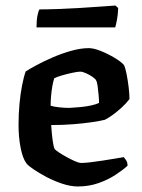

<svg xmlns="http://www.w3.org/2000/svg" viewBox="-20 -674 514 694"><path d="M262 0Q235 0 205 -10Q175 -20 147.5 -34.5Q120 -49 100.5 -62.5Q81 -76 76 -83Q62 -101 54.5 -140Q47 -179 47 -222Q47 -262 50.5 -299Q54 -336 60 -366.5Q66 -397 73 -416Q87 -425 113 -439Q139 -453 171.5 -467Q204 -481 238 -490.5Q272 -500 301 -500Q319 -500 345 -489.5Q371 -479 395 -464.5Q419 -450 428 -439Q433 -429 437.5 -406.5Q442 -384 445 -359Q448 -334 448 -316Q436 -300 419.5 -285Q403 -270 387 -258.5Q371 -247 359 -241Q343 -237 313 -232.5Q283 -228 245 -225Q207 -222 165 -222Q167 -190 170.5 -165Q174 -140 178 -135Q181 -131 193 -123Q205 -115 220.5 -106.5Q236 -98 250.5 -91.5Q265 -85 274 -85Q287 -85 307.5 -87.5Q328 -90 351 -93.5Q374 -97 394.5 -100.5Q415 -104 427 -106Q431 -102 436 -94.5Q441 -87 441 -75Q425 -60 397.5 -42Q370 -24 335.5 -12Q301 0 262 0ZM231 -284Q250 -285 271 -287Q292 -289 310 -293Q328 -297 338 -302Q338 -313 336.5 -329.5Q335 -346 333 -362Q331 -378 327 -384Q325 -389 314 -396.5Q303 -404 290.5 -409.5Q278 -415 270 -415Q261 -415 242 -411Q223 -407 204 -401.5Q185 -396 176 -391Q172 -379 169 -361.5Q166 -344 164.5 -326Q163 -308 163 -292Q175 -288 194.5 -286Q214 -284 231 -284ZM112 -575Q112 -601 115.6 -618.5Q119.2 -636 122.8 -640Q151.6 -640 191.7 -641.5Q231.7 -643 273.1 -645.5Q314.5 -648 347.8 -650.5Q381.1 -653 397.3 -654L407.2 -645Q406.3 -621 402.7 -602Q399.1 -583 396.4 -575Z"/></svg>

Font: Texturina Medium 12pt SemiBold
Style: Regular
Weight: 600
Version: Version 1.002